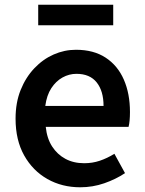

<svg xmlns="http://www.w3.org/2000/svg" viewBox="-20 -780 613 814"><path d="M320 14Q243 14 181 -21Q119 -56 82.5 -121Q46 -186 46 -277Q46 -345 67.5 -398.5Q89 -452 125.5 -490.5Q162 -529 207.5 -549Q253 -569 302 -569Q377 -569 428 -535.5Q479 -502 505 -442.5Q531 -383 531 -305Q531 -286 529.5 -269.5Q528 -253 525 -242H174Q179 -193 201 -159Q223 -125 257.5 -106.5Q292 -88 337 -88Q372 -88 403 -98.5Q434 -109 465 -128L510 -46Q471 -20 422 -3Q373 14 320 14ZM172 -331H419Q419 -394 390 -430.5Q361 -467 304 -467Q273 -467 245 -451.5Q217 -436 197.5 -406Q178 -376 172 -331ZM142 -673V-760H460V-673Z"/></svg>

Font: Noto Sans HK SemiBold
Style: Regular
Weight: 600
Version: Version 2.004-H2;hotconv 1.0.118;makeotfexe 2.5.65603